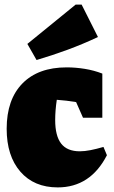

<svg xmlns="http://www.w3.org/2000/svg" viewBox="-20 -801 496 835"><path d="M231 14Q128 14 68.5 -54.5Q9 -123 9 -241Q9 -368 77.5 -438Q146 -508 270 -508Q309 -508 349 -501.5Q389 -495 425 -481V-289H341L311 -357Q270 -364 227 -367Q220 -320 220 -279Q220 -210 246 -176.5Q272 -143 327 -143Q348 -143 373.5 -148Q399 -153 430 -162L445 -126Q373 14 231 14ZM139 -540 99 -610 309 -781H335L406 -640Q340 -609 273.5 -584.5Q207 -560 139 -540Z"/></svg>

Font: Piazzolla Black
Style: Regular
Weight: 900
Designer: Juan Pablo del Peral
Foundry: Huerta Tipografica
Version: Version 1.330